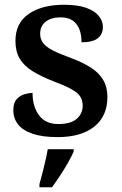

<svg xmlns="http://www.w3.org/2000/svg" viewBox="-20 -567 514 808"><path d="M223 10Q159 10 117.5 -4Q76 -18 56 -43.5Q36 -69 36 -103Q36 -134 50 -149.5Q64 -165 83 -170.5Q102 -176 117 -176Q117 -118 144.5 -81.5Q172 -45 225 -45Q278 -45 303 -67Q328 -89 328 -122Q328 -145 317.5 -161Q307 -177 280 -192Q253 -207 205 -225Q153 -245 117 -267.5Q81 -290 63 -320Q45 -350 45 -395Q45 -470 101 -508.5Q157 -547 249 -547Q307 -547 343 -534Q379 -521 396 -499.5Q413 -478 413 -454Q413 -423 391.5 -406Q370 -389 323 -389Q323 -439 301 -466.5Q279 -494 235 -494Q196 -494 172.5 -476Q149 -458 149 -425Q149 -403 161 -386.5Q173 -370 202 -355Q231 -340 281 -322Q329 -304 362.5 -282.5Q396 -261 414 -231Q432 -201 432 -159Q432 -78 376.5 -34Q321 10 223 10ZM146 208Q152 187 158.5 161.5Q165 136 171 110Q177 84 181 61H290V71Q281 92 265.5 119Q250 146 232.5 172.5Q215 199 199 221H146Z"/></svg>

Font: Noto Serif Armenian SemiBold
Style: Regular
Weight: 600
Version: Version 2.007